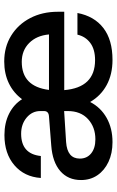

<svg xmlns="http://www.w3.org/2000/svg" viewBox="163 -717 565 931"><g transform="rotate(-90 445.5 -251.5)"><path d="M848 -158.5Q832.5 -77 775.2 -32.8Q718 11.5 620.5 11.5Q550.5 11.5 498.5 -16.8Q446.5 -45 416.5 -97Q390 -45.5 339.5 -17Q289 11.5 222 11.5Q167.5 11.5 126 -8Q84.5 -27.5 61.2 -61.8Q38 -96 38 -141Q38 -204 81.5 -241.8Q125 -279.5 205.5 -285.5L346.5 -296.5Q372.5 -298 372.5 -320.5V-338.5Q372.5 -378 340.8 -404.8Q309 -431.5 262.5 -431.5Q164.5 -431.5 154.5 -336H48Q53.5 -416 109.8 -464.2Q166 -512.5 256 -512.5Q315 -512.5 360 -489.8Q405 -467 430 -427Q460.5 -468.5 507 -491Q553.5 -513.5 613 -513.5Q683.5 -513.5 738 -480Q792.5 -446.5 823.2 -387.8Q854 -329 854 -253V-222.5H474Q486.5 -73 619.5 -73Q671.5 -73 702.8 -96.2Q734 -119.5 743 -158.5ZM611 -428.5Q491.5 -428.5 475 -296.5H744Q738.5 -357 702.2 -392.8Q666 -428.5 611 -428.5ZM142 -147Q142 -112.5 167.2 -92Q192.5 -71.5 235.5 -71.5Q294.5 -71.5 333.5 -107.2Q372.5 -143 372.5 -205.5V-223L222.5 -213.5Q142 -208 142 -147Z"/></g></svg>

Font: Overused Grotesk Medium
Style: Regular
Weight: 525
Version: Version 0.004